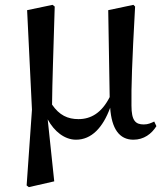

<svg xmlns="http://www.w3.org/2000/svg" viewBox="-20 -561 681 793"><path d="M294 16C358 16 405 -34 435 -116C441 -29 473 16 531 16C574 16 606 -8 626 -40L617 -59C604 -53 592 -47 574 -47C540 -47 523 -62 523 -125C522 -201 525 -299 538 -534L531 -541L427 -519L433 -160C400 -95 356 -69 304 -69C260 -69 225 -85 195 -129C196 -227 200 -328 206 -534L197 -541L92 -519L112 -108L90 205L99 212L204 188L177 -68C204 -18 247 16 294 16Z"/></svg>

Font: Noto Serif CJK HK SemiBold
Style: Regular
Weight: 600
Designer: Ryoko NISHIZUKA 西塚涼子 (kana & ideographs); Frank Grießhammer (Latin, Greek & Cyrillic); Wenlong ZHANG 张文龙 (bopomofo); San
Foundry: Adobe
Version: Version 2.001;hotconv 1.1.0;makeotfexe 2.6.0